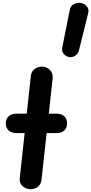

<svg xmlns="http://www.w3.org/2000/svg" viewBox="-20 -1355 654 1375"><path d="M198.5 0Q166.5 0 142.2 -21.5Q118 -43 121.5 -79.5L156.5 -402H99.5Q62.5 -402 42 -420.5Q21.5 -439 21.5 -471Q21.5 -504 42 -522.5Q62.5 -541 99.5 -541H171.5L201 -811.5Q204 -844 228.5 -861Q253 -878 279 -878Q313 -878 337 -854.5Q361 -831 357 -792L329.5 -541H385.5Q421 -541 440.5 -522.5Q460 -504 460 -471Q460 -439 440.5 -420.5Q421 -402 385.5 -402H314L277.5 -69Q274 -35 251.2 -17.5Q228.5 0 198.5 0ZM475 -946.5Q452.5 -950.5 436.8 -968.5Q421 -986.5 426 -1015L479 -1281Q483 -1310.5 506.5 -1324Q530 -1337.5 554 -1334.5Q581 -1331.5 600 -1311.8Q619 -1292 611.5 -1261L546 -996Q539.5 -969 518 -955.8Q496.5 -942.5 475 -946.5Z"/></svg>

Font: Edu SA Hand
Style: Bold
Weight: 700
Designer: Tina and Corey Anderson, Eben Sorkin, Mirko Velimirovic
Foundry: Google for Education
Version: Version 2.000